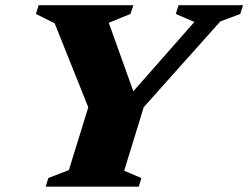

<svg xmlns="http://www.w3.org/2000/svg" viewBox="-20 -702 934 722"><path d="M711 -619.5 641 -649.5 651.5 -682.5H894L883.5 -649.5L808.5 -621.5L520.5 -299L447 -60L511.5 -32.5L502 0H152L161.5 -32.5L239 -62.5L312 -298.5L185.5 -614.5L115 -649.5L125.5 -682.5H481.5L470.5 -649.5L389 -616.5L491.5 -330.5H456.5Z"/></svg>

Font: Newsreader ExtraBold
Style: Italic
Weight: 800
Italic angle: -17°
Designer: Hugues Gentile
Foundry: Production Type
Version: Version 1.003